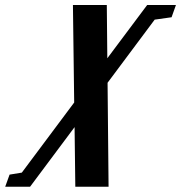

<svg xmlns="http://www.w3.org/2000/svg" viewBox="-177 -459 707 750"><path d="M117.2 270.5 114.3 37.6 -59.6 270.5H-156.7L-139.6 223.1L-91.8 215.3L112.8 -58.6L107.9 -439.5H240.2L242.2 -231.4L397.9 -439.5H510.3L493.2 -391.6L427.2 -382.3L243.2 -135.7L247.1 270.5Z"/></svg>

Font: Elstob Grade
Style: Italic
Weight: 400
Italic angle: -20°
Designer: Peter S. Baker
Version: Version 1.015